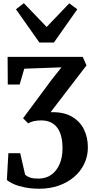

<svg xmlns="http://www.w3.org/2000/svg" viewBox="-20 -904 582 1179"><path d="M221.9 254.9Q172.2 254.9 131.9 246.7Q91.6 238.6 63.7 226.1Q35.7 213.6 22.2 200.9L31.4 36.9H104.1L134.2 168.5Q147.4 180.7 166.8 186.9Q186.3 193.1 218.6 192.7Q264.3 192 296.7 168Q329.1 144 346.5 102.4Q363.9 60.9 363.9 7.5Q363.9 -33.9 355.9 -65.9Q347.9 -98 331.5 -119.9Q315.1 -141.9 290.5 -153.3Q265.8 -164.6 232.7 -164.6Q206.5 -164.6 186.6 -159.8Q166.8 -155 153.1 -146.5L121.7 -177.9L298 -415.6L357.7 -490.6L129 -482.1L100.7 -384.7H27.8L26.7 -554.9H487.9L511.2 -502.5L290.5 -214.9Q368.1 -217.7 418.9 -189.2Q469.8 -160.6 494.7 -110.8Q519.6 -61 519.6 0.8Q519.6 55.2 497.5 101.6Q475.4 148.1 435.2 182.4Q395 216.7 340.7 235.8Q286.4 254.9 221.9 254.9ZM222 -642.8 78 -847 126.4 -884.5 266.5 -738.4 405.4 -883.7 454.6 -847 311 -642.8Z"/></svg>

Font: Merriweather Light
Style: Regular
Weight: 300
Designer: Eben Sorkin
Foundry: Eben Sorkin
Version: Version 2.100